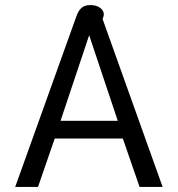

<svg xmlns="http://www.w3.org/2000/svg" viewBox="-20 -738 702 758"><path d="M281 -672Q289 -696 302 -707Q315 -718 336 -718Q361 -718 375.5 -707Q390 -696 390 -680Q390 -676 385 -663L622 0H531L465 -191H196L130 0H40ZM445 -261 332 -599 219 -261Z"/></svg>

Font: Niramit
Style: Regular
Weight: 400
Version: Version 1.000; ttfautohint (v1.6)